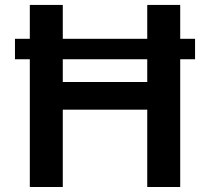

<svg xmlns="http://www.w3.org/2000/svg" viewBox="-20 -747 839 767"><path d="M759.2 -592H699.9V-727.3H568.2V-592H230.8V-727.3H99.1V-592H39.8V-510.3H99.1V0H230.8V-308.9H568.2V0H699.9V-510.3H759.2ZM568.2 -419.4H230.8V-510.3H568.2Z"/></svg>

Font: TID UI Semi Bold
Style: Regular
Weight: 600
Designer: The TID Project Authors
Foundry: Bakken & Bæck
Version: Version 1.001;hotconv 1.0.109;makeotfexe 2.5.65596